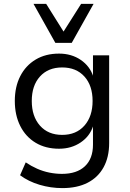

<svg xmlns="http://www.w3.org/2000/svg" viewBox="-20 -776 665 985"><path d="M300 189Q240 189 183 172Q126 155 83 123L112 57Q140 76 170.5 89.5Q201 103 233.5 109.5Q266 116 298 116Q374 116 415.5 77Q457 38 457 -34V-130H458Q441 -77 393.5 -45Q346 -13 283 -13Q214 -13 163 -43.5Q112 -74 84 -129.5Q56 -185 56 -258Q56 -331 84 -385.5Q112 -440 163 -470.5Q214 -501 283 -501Q347 -501 394.5 -468.5Q442 -436 459 -382H457V-492H540V-42Q540 30 511.5 82Q483 134 429.5 161.5Q376 189 300 189ZM299 -84Q371 -84 413 -131.5Q455 -179 455 -258Q455 -337 413 -383.5Q371 -430 299 -430Q227 -430 185 -383.5Q143 -337 143 -258Q143 -179 185 -131.5Q227 -84 299 -84ZM264 -556 152 -756H217L306 -614L396 -756H460L348 -556Z"/></svg>

Font: Nunito Sans 9pt
Style: Regular
Weight: 400
Version: Version 3.101;gftools[0.9.27]